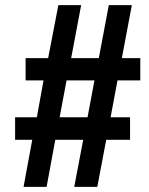

<svg xmlns="http://www.w3.org/2000/svg" viewBox="-20 -718 582 750"><path d="M72 12 106 -172H39V-260H124L150 -404H80V-491H168L208 -698H297L258 -491H366L405 -698H495L456 -491H528V-404H439L412 -260H488V-172H395L360 12H270L305 -172H196L162 12ZM213 -260H322L349 -404H240Z"/></svg>

Font: Archivo SemiCondensed SemiBold
Style: Italic
Weight: 600
Width: 4
Italic angle: -10°
Designer: Hector Gatti
Foundry: Omnibus-Type
Version: Version 2.001